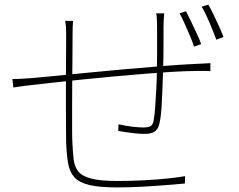

<svg xmlns="http://www.w3.org/2000/svg" viewBox="-20 -802 1040 836"><path d="M695 -744Q694 -735 693.5 -724.5Q693 -714 692.5 -704Q692 -694 692 -685Q692 -657 692 -622Q692 -587 691.5 -553.5Q691 -520 690 -494Q689 -462 687.5 -419Q686 -376 683.5 -335.5Q681 -295 675 -268Q670 -241 654.5 -230Q639 -219 609 -219Q590 -219 567 -221.5Q544 -224 524.5 -227Q505 -230 495 -232L496 -261Q525 -254 554.5 -250.5Q584 -247 603 -247Q626 -247 636 -253Q646 -259 649 -278Q653 -298 655.5 -334.5Q658 -371 660.5 -413.5Q663 -456 663 -492Q664 -522 664 -557Q664 -592 664 -626Q664 -660 664 -685Q664 -695 663.5 -705.5Q663 -716 662.5 -726Q662 -736 660 -744ZM298 -711Q297 -701 296.5 -684Q296 -667 296 -653Q296 -616 295.5 -562.5Q295 -509 294.5 -450.5Q294 -392 294 -338Q294 -284 294 -243Q294 -202 295 -185Q297 -141 300.5 -109Q304 -77 320.5 -56Q337 -35 377 -24.5Q417 -14 490 -14Q550 -14 607 -17Q664 -20 711 -25Q758 -30 786 -35L785 -3Q752 0 703 4Q654 8 598.5 11Q543 14 489 14Q413 14 369 3.5Q325 -7 304 -30Q283 -53 276.5 -91Q270 -129 268 -183Q268 -204 267.5 -244Q267 -284 267 -334.5Q267 -385 267 -437.5Q267 -490 267.5 -536Q268 -582 268 -613.5Q268 -645 268 -653Q268 -667 267.5 -679.5Q267 -692 264 -711ZM34 -458Q60 -458 80.5 -459.5Q101 -461 117 -462Q152 -465 215 -471Q278 -477 357.5 -485Q437 -493 522.5 -500.5Q608 -508 689.5 -514.5Q771 -521 836 -524Q855 -525 869 -525.5Q883 -526 896 -527V-492Q890 -493 880.5 -493Q871 -493 859.5 -493Q848 -493 836 -493Q795 -493 736 -489.5Q677 -486 608.5 -480.5Q540 -475 468.5 -468.5Q397 -462 330.5 -455Q264 -448 209.5 -442Q155 -436 120 -432Q105 -430 91.5 -428.5Q78 -427 65 -425Q52 -423 38 -421ZM790 -753Q799 -736 811 -710.5Q823 -685 835.5 -658.5Q848 -632 856 -610L825 -599Q818 -621 806.5 -647.5Q795 -674 783.5 -700Q772 -726 762 -744ZM887 -782Q897 -765 909 -740Q921 -715 933 -689Q945 -663 953 -641L922 -629Q909 -664 891.5 -705.5Q874 -747 858 -773Z"/></svg>

Font: Shanggu Sans SC VF
Style: Regular
Weight: 250
Designer: GuiWonder
Version: Version 1.021